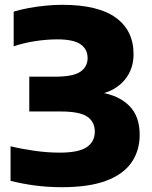

<svg xmlns="http://www.w3.org/2000/svg" viewBox="-20 -770 634 800"><path d="M238.5 10Q179.5 10 125.2 2.8Q71 -4.5 24 -16.5V-160.5Q69 -149.5 123.2 -141.8Q177.5 -134 228.5 -134Q307.5 -134 341.2 -156.8Q375 -179.5 375 -221.5Q375 -262.5 343.5 -284Q312 -305.5 232 -305.5H102V-450.5H209Q285 -450.5 315 -471.2Q345 -492 345 -528Q345 -565.5 315.2 -585.8Q285.5 -606 218.5 -606Q174.5 -606 126 -598.5Q77.5 -591 37 -577V-721.5Q62.5 -729.5 96.8 -736Q131 -742.5 167.8 -746.2Q204.5 -750 238.5 -750Q389 -750 462.8 -696.2Q536.5 -642.5 536.5 -544.5Q536.5 -481 499.2 -436.8Q462 -392.5 398 -378V-385Q474.5 -373 518.2 -329.5Q562 -286 562 -209Q562 -142 527.8 -92.8Q493.5 -43.5 422 -16.8Q350.5 10 238.5 10Z"/></svg>

Font: Encode Sans SC SemiExpanded ExtraBold
Style: Regular
Weight: 800
Width: 6
Designer: Multiple Designers
Foundry: Impallari Type
Version: Version 3.002